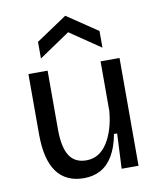

<svg xmlns="http://www.w3.org/2000/svg" viewBox="-86 -826 756 907"><g transform="rotate(-10 292.5 -372.5)"><path d="M244 13Q158 13 114 -47Q70 -107 70 -228V-517H162V-235Q162 -150 188 -109Q214 -68 270 -68Q301 -68 326 -83Q351 -98 369.5 -126.5Q388 -155 400 -193.5Q412 -232 416 -279V-517H507V-218V0H426L434 -168H419Q407 -105 383 -65Q359 -25 324 -6Q289 13 244 13ZM141 -579V-659L289 -758L436 -659V-579L289 -679Z"/></g></svg>

Font: Bricolage Grotesque 17pt
Style: Regular
Weight: 400
Version: Version 1.001;gftools[0.9.33.dev8+g029e19f]